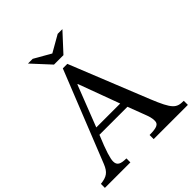

<svg xmlns="http://www.w3.org/2000/svg" viewBox="-258 -1127 1294 1294"><g transform="rotate(-45 389.5 -479.5)"><path d="M-6 -38V0H237V-38C182 -38 159 -50 159 -87C159 -114 175 -169 221 -279H488L529 -171C547 -125 552 -108 552 -82C552 -51 530 -39 459 -39V0H785V-39C716 -39 694 -56 633 -206L406 -770H363L103 -119C80 -62 55 -45 -6 -38ZM241 -329 356 -624H360L469 -329ZM429 -830 548 -959H503L384 -891L265 -959H220L339 -830Z"/></g></svg>

Font: Libre Baskerville
Style: Regular
Weight: 400
Designer: Pablo Impallari, Rodrigo Fuenzalida
Foundry: Pablo Impallari, Rodrigo Fuenzalida
Version: Version 1.051;Glyphs 3.2.3 (3260)